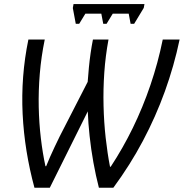

<svg xmlns="http://www.w3.org/2000/svg" viewBox="-20 -905 888 928"><path d="M146.5 2.4Q122.6 -85.9 108.2 -175Q93.8 -264.2 89.4 -354Q85 -443.8 91.8 -533.9Q98.6 -624 117.2 -713.9H196.3Q179.2 -631.3 172.4 -549.1Q165.5 -466.8 167.2 -387.9Q168.9 -309.1 177.5 -236.8Q186 -164.6 199.7 -101.6H203.1Q211.4 -122.6 221.7 -146Q231.9 -169.4 243.9 -194.6Q255.9 -219.7 269 -246.6L403.8 -509.3Q406.2 -544.4 409.7 -579.3Q413.1 -614.3 418 -648.4Q422.9 -682.6 429.2 -713.9H504.4Q489.7 -634.8 484.1 -554Q478.5 -473.1 480.5 -393.6Q482.4 -314 490.7 -239.5Q499 -165 511.7 -99.1H515.1Q573.7 -188 622.1 -287.1Q670.4 -386.2 707 -493.7Q743.7 -601.1 766.6 -713.9H848.1Q821.3 -586.4 777.1 -463.9Q732.9 -341.3 670.9 -224.4Q608.9 -107.4 527.8 2.4H458Q442.9 -55.7 431.4 -119.9Q419.9 -184.1 413.1 -247.6Q406.2 -311 404.3 -366.7L220.7 2.4ZM346.2 -790 332 -866.2 335.4 -885.3H678.2L674.8 -866.7L628.4 -790H611.3L602.1 -838.9H524.9L495.1 -790H479L469.7 -838.9H392.6L362.8 -790Z"/></svg>

Font: Open Sans SemiCondensed
Style: Italic
Weight: 400
Width: 4
Italic angle: -12°
Designer: Monotype Design Team
Foundry: Monotype Imaging Inc.
Version: Version 3.000